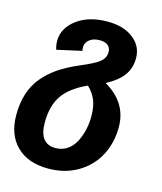

<svg xmlns="http://www.w3.org/2000/svg" viewBox="-117 -631 792 937"><g transform="rotate(15 278.5 -163.0)"><path d="M377.9 -254.9Q496.1 -187 496.1 -63Q496.1 16.6 461.9 81.1Q427.7 145.5 363 183.3Q298.3 221.2 214.8 221.2Q111.8 221.2 54.4 164.3Q-2.9 107.4 -2.9 8.8Q-2.9 -51.3 12.5 -99.6Q27.8 -147.9 59.1 -185.3Q90.3 -222.7 132.1 -251Q173.8 -279.3 231.9 -304.2Q303.2 -334 328.1 -354.2Q353 -374.5 353 -403.8Q353 -424.8 338.9 -437Q324.7 -449.2 297.9 -449.2Q264.6 -449.2 245.4 -433.6Q226.1 -418 226.1 -396Q226.1 -386.7 228 -377L103 -349.1Q96.2 -372.1 96.2 -392.1Q96.2 -457 156.2 -502Q216.3 -546.9 311 -546.9Q392.6 -546.9 441.4 -508.5Q490.2 -470.2 490.2 -410.2Q490.2 -358.4 462.4 -321.3Q434.6 -284.2 377.9 -254.9ZM223.1 115.2Q256.3 115.2 282.2 97.7Q308.1 80.1 323 51.3Q337.9 22.5 345.5 -11Q353 -44.4 353 -80.1Q353 -127.9 339.4 -161.1Q325.7 -194.3 297.9 -220.2Q214.4 -182.6 177.7 -129.9Q141.1 -77.1 141.1 7.8Q141.1 115.2 223.1 115.2Z"/></g></svg>

Font: FiraGO SemiBold
Style: Italic
Weight: 600
Italic angle: -8°
Designer: bBox Type GmbH
Foundry: bBox Type GmbH
Version: Version 1.001;PS 001.001;hotconv 1.0.88;makeotf.lib2.5.64775